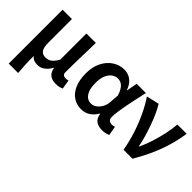

<svg xmlns="http://www.w3.org/2000/svg" viewBox="-30 -1136 1905 1905"><g transform="rotate(45 922.0 -184.0)"><path d="M83 201V-555H214V-223Q214 -158 234 -128.5Q254 -99 298 -99Q320 -99 339.5 -106.5Q359 -114 378 -133.5Q397 -153 417 -188V-555H549Q548 -486 546 -411Q544 -336 542.5 -266Q541 -196 541 -139Q541 -114 553 -104Q565 -94 586 -94Q594 -94 602.5 -95.5Q611 -97 621 -100L637 -3Q622 4 603 9Q584 14 554 14Q501 14 470.5 -10.5Q440 -35 431 -86H428Q403 -39 368 -14.5Q333 10 293 10Q266 10 244 2Q222 -6 205 -29Q205 6 205.5 35Q206 64 207.5 90.5Q209 117 211 143.5Q213 170 215 201Z M910 14Q845 14 796 -19.5Q747 -53 719.5 -117Q692 -181 692 -272Q692 -365 726.5 -431.5Q761 -498 817 -533.5Q873 -569 937 -569Q970 -569 1000.5 -556.5Q1031 -544 1056.5 -516Q1082 -488 1098 -442H1102L1122 -555H1252Q1241 -504 1228.5 -447.5Q1216 -391 1205 -335Q1194 -279 1187 -230.5Q1180 -182 1180 -148Q1180 -119 1195.5 -106.5Q1211 -94 1235 -94Q1243 -94 1253 -95.5Q1263 -97 1272 -101L1289 -3Q1275 3 1254 8.5Q1233 14 1204 14Q1150 14 1117.5 -10Q1085 -34 1077 -88H1073Q1013 14 910 14ZM940 -95Q971 -95 998 -114.5Q1025 -134 1043.5 -167Q1062 -200 1065 -239L1073 -339Q1063 -374 1050 -397Q1037 -420 1022 -434.5Q1007 -449 989.5 -455Q972 -461 954 -461Q922 -461 892.5 -440.5Q863 -420 845 -378.5Q827 -337 827 -273Q827 -185 857.5 -140Q888 -95 940 -95Z M1493 0Q1475 -103 1443.5 -199.5Q1412 -296 1371 -382.5Q1330 -469 1283 -538L1417 -569Q1442 -528 1466.5 -474Q1491 -420 1512 -360Q1533 -300 1550 -242Q1567 -184 1576 -133H1581Q1612 -200 1634.5 -271Q1657 -342 1672.5 -414Q1688 -486 1694 -555H1824Q1809 -457 1783 -368Q1757 -279 1717.5 -190Q1678 -101 1619 0Z"/></g></svg>

Font: Noto Sans KR SemiBold
Style: Regular
Weight: 600
Designer: Ryoko NISHIZUKA  (kana, bopomofo & ideographs); Paul D. Hunt (Latin, Greek & Cyrillic); Sandoll Communications , Soo-you
Foundry: Adobe
Version: Version 2.004-H2;hotconv 1.0.118;makeotfexe 2.5.65603